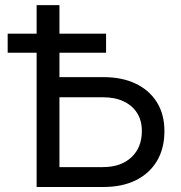

<svg xmlns="http://www.w3.org/2000/svg" viewBox="-20 -748 723 768"><path d="M193.8 -439.5H393.1Q468.8 -439.5 523.4 -413.1Q578.1 -386.7 607.9 -338.4Q637.7 -290 637.7 -223.6Q637.7 -154.8 608.2 -104.7Q578.6 -54.7 523.9 -27.3Q469.2 0 393.1 0H126.5V-727.5H217.8V-79.6H392.1Q463.4 -79.6 505.4 -118.7Q547.4 -157.7 547.4 -224.1Q547.4 -266.1 528.3 -296.1Q509.3 -326.2 474.6 -342.5Q439.9 -358.9 392.1 -358.9H193.8ZM10.7 -537.1V-613.3H404.3V-537.1Z"/></svg>

Font: Inter 20pt
Style: Regular
Weight: 400
Version: Version 4.001;git-66647c0bb